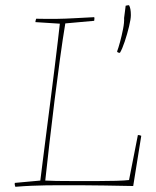

<svg xmlns="http://www.w3.org/2000/svg" viewBox="-20 -712 599 738"><path d="M39 6Q38 4 37 -0.5Q36 -5 37 -9L135 -18Q138 -45 144.5 -94Q151 -143 158.5 -204Q166 -265 174.5 -329Q183 -393 190 -452Q197 -511 202.5 -555.5Q208 -600 210 -621L116 -627Q116 -630 117 -633.5Q118 -637 119 -640Q163 -639 197.5 -639.5Q232 -640 266 -642Q300 -644 342 -646Q344 -643 342 -632Q314 -630 286.5 -627Q259 -624 231 -622Q221 -562 210.5 -485Q200 -408 189.5 -324.5Q179 -241 170 -161.5Q161 -82 154 -18Q166 -17 197 -16.5Q228 -16 269 -16Q310 -16 351.5 -16Q393 -16 426.5 -17Q460 -18 476 -20L510 -193Q517 -193 523 -190L492 3Q435 2 380 1Q325 0 284 0Q240 0 209.5 0Q179 0 154 0.5Q129 1 102 2Q75 3 39 6ZM457 -643Q458 -650 460 -666Q462 -682 463 -690Q471 -692 476 -692Q483 -680 483 -654Q483 -639 476 -610Q469 -581 459.5 -552.5Q450 -524 441 -509Q432 -509 430 -514Q435 -527 441.5 -551Q448 -575 453 -600.5Q458 -626 457 -643Z"/></svg>

Font: Labrada Thin
Style: Italic
Weight: 100
Italic angle: -7°
Designer: Mercedes Jáuregui
Foundry: Omnibus-Type Team
Version: Version 1.000; ttfautohint (v1.8.4.7-5d5b)